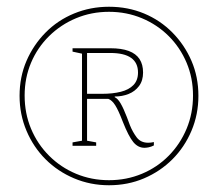

<svg xmlns="http://www.w3.org/2000/svg" viewBox="-20 -743 646 569"><path d="M303 -194Q248 -194 199.5 -214.5Q151 -235 115 -271Q79 -307 58.5 -355.5Q38 -404 38 -459Q38 -515 58.5 -562.5Q79 -610 115 -646.5Q151 -683 199.5 -703Q248 -723 303 -723Q359 -723 407 -703Q455 -683 491 -646.5Q527 -610 547.5 -562.5Q568 -515 568 -459Q568 -404 547.5 -355.5Q527 -307 491 -271Q455 -235 407 -214.5Q359 -194 303 -194ZM303 -209Q355 -209 400.5 -228Q446 -247 480 -281.5Q514 -316 533 -361.5Q552 -407 552 -460Q552 -512 533 -557Q514 -602 480 -636Q446 -670 400.5 -689Q355 -708 303 -708Q251 -708 205.5 -689Q160 -670 125.5 -636Q91 -602 72 -557Q53 -512 53 -460Q53 -407 72 -361.5Q91 -316 125.5 -281.5Q160 -247 205.5 -228Q251 -209 303 -209ZM408 -305Q389 -305 375 -322Q361 -339 344 -382Q331 -416 321.5 -431Q312 -446 301 -450H238V-326L265 -321V-311H195V-321L223 -326V-584L195 -590V-600H307Q340 -600 361.5 -592Q383 -584 393.5 -568Q404 -552 404 -528Q404 -504 392 -488Q380 -472 361 -464.5Q342 -457 320 -457V-455Q329 -451 337.5 -436.5Q346 -422 356 -396L365 -372Q373 -352 385 -336Q397 -320 419 -320Q423 -320 427.5 -320.5Q432 -321 436 -322V-312Q428 -308 421 -306.5Q414 -305 408 -305ZM283 -465Q314 -465 338 -471Q362 -477 375.5 -491Q389 -505 389 -528Q389 -557 368.5 -571.5Q348 -586 307 -586H238V-465Z"/></svg>

Font: Kalnia Thin Thin
Style: Regular
Weight: 250
Version: Version 1.105